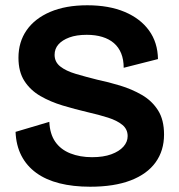

<svg xmlns="http://www.w3.org/2000/svg" viewBox="-20 -694 679 728"><path d="M322 14Q257 14 205.5 1Q154 -12 117.5 -38.5Q81 -65 61 -104Q41 -143 39 -194L167 -232Q169 -186 189.5 -156.5Q210 -127 246.5 -112.5Q283 -98 329 -98Q372 -98 402 -109Q432 -120 448 -138Q464 -156 464 -178Q464 -204 444 -220.5Q424 -237 389.5 -248Q355 -259 311 -269Q264 -280 217.5 -294Q171 -308 133 -330Q95 -352 72.5 -387Q50 -422 50 -475Q50 -535 81 -579.5Q112 -624 170.5 -649Q229 -674 311 -674Q393 -674 452.5 -649Q512 -624 545 -578.5Q578 -533 579 -470L449 -437Q449 -468 439.5 -491.5Q430 -515 412 -530.5Q394 -546 368 -554Q342 -562 309 -562Q270 -562 243 -552Q216 -542 201.5 -525.5Q187 -509 187 -486Q187 -459 208.5 -442Q230 -425 267 -414Q304 -403 348 -392Q391 -383 435.5 -369.5Q480 -356 518 -334Q556 -312 579 -276Q602 -240 602 -184Q602 -123 570 -78.5Q538 -34 475.5 -10Q413 14 322 14Z"/></svg>

Font: Bricolage Grotesque 18pt
Style: Bold
Weight: 700
Designer: Mathieu Triay
Foundry: Atelier Triay
Version: Version 1.000;gftools[0.9.30]